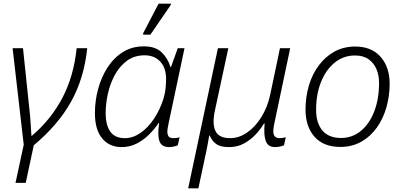

<svg xmlns="http://www.w3.org/2000/svg" viewBox="-20 -796 2206 1052"><path d="M65 206 110 -3 49 -532H106L145 -160Q147 -134 149 -103Q151 -72 152 -52H155Q260 -142 322 -260Q384 -378 400 -532H458Q441 -368 370 -240Q299 -112 165 0L121 206Z M647 10Q579 10 539.5 -38Q500 -86 500 -177Q500 -243 517.5 -308Q535 -373 569 -426Q603 -479 653 -510.5Q703 -542 768 -542Q831 -542 865 -510Q899 -478 914 -429H917L954 -532H991L905 -126Q902 -111 899.5 -98Q897 -85 897 -74Q897 -58 904 -48.5Q911 -39 930 -39Q937 -39 946 -40Q955 -41 964 -44L954 0Q946 4 932 7Q918 10 907 10Q865 10 853.5 -23Q842 -56 852 -122H849Q828 -90 797.5 -59.5Q767 -29 729 -9.5Q691 10 647 10ZM664 -39Q708 -39 749.5 -67.5Q791 -96 823.5 -145Q856 -194 875 -253Q885 -286 887.5 -315Q890 -344 890 -363Q890 -425 857.5 -459Q825 -493 773 -493Q716 -493 675.5 -463Q635 -433 609 -385Q583 -337 571 -282Q559 -227 559 -177Q559 -110 584.5 -74.5Q610 -39 664 -39ZM764 -606 765 -615 849 -776H917L915 -768L804 -606Z M1011 236 1174 -532H1231L1157 -188Q1142 -116 1161 -77.5Q1180 -39 1241 -39Q1289 -39 1333.5 -69.5Q1378 -100 1411.5 -153.5Q1445 -207 1460 -275L1514 -532H1570L1483 -119Q1473 -73 1481 -56Q1489 -39 1511 -39Q1520 -39 1529 -40.5Q1538 -42 1546 -44L1536 0Q1528 4 1514 7Q1500 10 1487 10Q1448 10 1436 -24Q1424 -58 1430 -119H1426Q1410 -91 1382.5 -61Q1355 -31 1318 -10.5Q1281 10 1236 10Q1187 10 1164 -7.5Q1141 -25 1129 -53H1126Q1124 -38 1120 -17Q1116 4 1111 30L1067 236Z M1845 9Q1752 9 1703 -47Q1654 -103 1654 -195Q1654 -265 1672.5 -327.5Q1691 -390 1727 -438Q1763 -486 1813 -513.5Q1863 -541 1926 -541Q2016 -541 2065.5 -484.5Q2115 -428 2115 -337Q2115 -271 2097.5 -209Q2080 -147 2045.5 -98Q2011 -49 1960.5 -20Q1910 9 1845 9ZM1849 -40Q1910 -40 1957 -78.5Q2004 -117 2030.5 -185.5Q2057 -254 2057 -343Q2057 -383 2043 -416.5Q2029 -450 2000 -471Q1971 -492 1925 -492Q1862 -492 1814 -453Q1766 -414 1739 -347Q1712 -280 1712 -194Q1712 -122 1746.5 -81Q1781 -40 1849 -40Z"/></svg>

Font: Noto Sans Light
Style: Italic
Weight: 300
Italic angle: -12°
Designer: Monotype Design Team
Foundry: Monotype Imaging Inc.
Version: Version 2.013; ttfautohint (v1.8.4.7-5d5b)